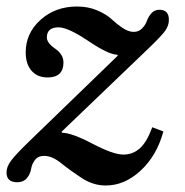

<svg xmlns="http://www.w3.org/2000/svg" viewBox="-29 -560 568 590"><path d="M424 -408Q468 -450 479 -466Q490 -482 490 -499Q490 -530 461 -530Q446 -530 436.5 -519.5Q427 -509 422.5 -496Q418 -483 407.5 -472.5Q397 -462 382 -462Q366 -462 348 -474Q330 -486 314 -501Q298 -516 270 -528Q242 -540 208 -540Q141 -540 95.5 -499Q50 -458 50 -399Q50 -363 68 -342.5Q86 -322 117 -322Q166 -322 166 -368Q166 -393 140.5 -410.5Q115 -428 115 -445Q115 -476 151 -476Q180 -476 242.5 -434Q305 -392 331 -392L333 -389L57 -122Q20 -86 5.5 -67Q-9 -48 -9 -30Q-9 0 24 0Q43 0 53.5 -12.5Q64 -25 66.5 -40.5Q69 -56 78.5 -68.5Q88 -81 107 -81Q131 -81 159 -58.5Q187 -36 222 -13Q257 10 296 10Q354 10 403.5 -36Q453 -82 473 -156L439 -169Q422 -123 400.5 -104Q379 -85 350 -85Q319 -85 255 -118.5Q191 -152 162 -152L160 -155Z"/></svg>

Font: Libre Baskerville
Style: Italic
Weight: 400
Italic angle: -15°
Designer: Pablo Impallari, Rodrigo Fuenzalida
Foundry: Pablo Impallari, Rodrigo Fuenzalida
Version: Version 1.051;Glyphs 3.2.3 (3260)